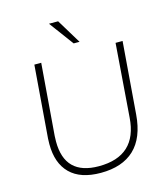

<svg xmlns="http://www.w3.org/2000/svg" viewBox="-133 -1025 987 1135"><g transform="rotate(-15 361.0 -457.5)"><path d="M92 -235Q92 -257 93 -269L128 -712H170L135 -273Q134 -261 134 -239Q134 -33 342 -33Q575 -33 591 -264L625 -712H668L633 -271Q622 -131 548.5 -61.5Q475 8 343 8Q219 8 155.5 -55Q92 -118 92 -235ZM274 -923H330L421 -773H385Z"/></g></svg>

Font: Muli ExtraLight
Style: Italic
Weight: 275
Italic angle: -4.541°
Designer: Vernon Adams
Foundry: Vernon Adams
Version: Version 2.001